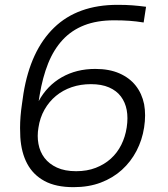

<svg xmlns="http://www.w3.org/2000/svg" viewBox="-20 -755 694 794"><path d="M284 19Q211 19 164 -6.5Q117 -32 92.5 -78Q68 -124 64 -188Q63 -207 63 -226Q63 -273 71 -326L77 -368Q106 -546 203.5 -640.5Q301 -735 466 -735Q501 -735 527 -733Q553 -731 584 -727L574 -662Q543 -667 515 -669Q487 -671 452 -671Q381 -671 328.5 -650.5Q276 -630 239 -590Q202 -550 179 -492.5Q156 -435 144 -362L140 -337Q175 -401 235.5 -435.5Q296 -470 374 -470Q432 -470 474 -451.5Q516 -433 541.5 -400.5Q567 -368 576 -324Q580 -302 580 -278Q580 -254 576 -228Q568 -176 544.5 -131Q521 -86 484 -52.5Q447 -19 397 0Q347 19 284 19ZM295 -47Q340 -47 376 -61Q412 -75 438.5 -99Q465 -123 481.5 -156Q498 -189 504 -228Q507 -248 507 -266Q507 -284 504 -300Q498 -332 480 -356Q462 -380 431 -393.5Q400 -407 356 -407Q313 -407 276.5 -394.5Q240 -382 211.5 -358.5Q183 -335 164 -301.5Q145 -268 139 -227Q136 -210 136 -193Q136 -176 139 -160Q145 -127 164 -102Q183 -77 215.5 -62Q248 -47 295 -47Z"/></svg>

Font: Sora Light
Style: Italic
Weight: 300
Designer: Jonathan Barnbrook, Juli√°n Moncada
Version: Version 1.000